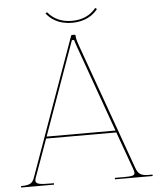

<svg xmlns="http://www.w3.org/2000/svg" viewBox="-59 -938 818 989"><g transform="rotate(-5 350.0 -444.0)"><path d="M346 -832.5C295.5 -832.5 253.5 -849 221.5 -888L213 -882C233 -857 270.5 -822.5 346 -822.5C419.5 -822.5 458 -855.5 479 -882L470.5 -888C440.5 -851 398.5 -832.5 346 -832.5ZM163.5 -250 336.5 -733.5H348C348.5 -731 349.5 -725 358.5 -700L519.5 -250ZM10 0H180V-7.5H159.5C108 -7.5 86 -11 86 -29C86 -32.5 87 -36.5 88.5 -41.5L160 -240H523L592.5 -47C596 -37.5 598 -30 598 -24.5C598 -11 585.5 -7.5 545 -7.5H495V0H690V-7.5H670C630.5 -7.5 616 -17.5 604.5 -49L370 -703C360 -730.5 357.5 -745 357.5 -755C357.5 -757 356 -760 352.5 -760H339C337.5 -760 335.5 -759 334.5 -756.5L79.5 -44.5C70 -17.5 55.5 -7.5 12.5 -7.5H10Z"/></g></svg>

Font: Znikomit
Style: Regular
Weight: 100
Designer: gluk
Foundry: gluk
Version: Version 0.55